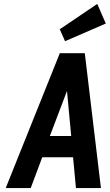

<svg xmlns="http://www.w3.org/2000/svg" viewBox="-20 -959 559 979"><path d="M9.1 0H136.6L195.4 -157.1H352.6L367.3 0H494.7L412.4 -687.7H285ZM234.4 -265.7 321.6 -495.3 343 -265.7ZM311.7 -748.9 519.4 -839 476 -939.1 284.7 -809.7Z"/></svg>

Font: Secuela ExtLt
Style: Italic
Weight: 200
Italic angle: -8°
Designer: Fernando Haro
Foundry: deFharo
Version: Version 1.704